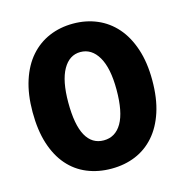

<svg xmlns="http://www.w3.org/2000/svg" viewBox="-101 -748 824 857"><g transform="rotate(-15 311.5 -319.0)"><path d="M423 -319Q423 -419 392.5 -471Q362 -523 310 -523Q259 -523 229.5 -471Q200 -419 200 -319Q200 -216 228 -165.5Q256 -115 310 -115Q364 -115 393.5 -165.5Q423 -216 423 -319ZM311 16Q250 16 199 -5Q148 -26 111.5 -68Q75 -110 55 -172.5Q35 -235 35 -319Q35 -401 55.5 -464Q76 -527 113 -569Q150 -611 200.5 -632.5Q251 -654 311 -654Q371 -654 421.5 -632.5Q472 -611 509 -569Q546 -527 567 -464Q588 -401 588 -319Q588 -235 567.5 -172.5Q547 -110 510 -68Q473 -26 422.5 -5Q372 16 311 16Z"/></g></svg>

Font: Baloo Bhaina 2 ExtraBold
Style: Regular
Weight: 800
Designer: Yesha Goshar, Manish Minz, Shuchita Grover and Ek Type
Foundry: Ek Type
Version: Version 1.640;hotconv 1.0.111;makeotfexe 2.5.65597; ttfautoh